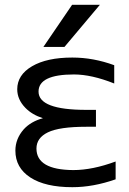

<svg xmlns="http://www.w3.org/2000/svg" viewBox="-20 -778 546 810"><path d="M284.2 -757.8H401.4L252 -580.1H163.1ZM133.8 -151.4Q133.8 -61.5 289.1 -60.5Q370.1 -60.5 467.8 -96.7V-21.5Q373 11.7 285.2 11.7Q170.9 11.7 107.9 -29.3Q44.9 -70.3 44.9 -142.6Q44.9 -192.4 80.1 -232.4Q110.4 -265.6 161.1 -279.3Q115.2 -293.9 86.9 -323.2Q52.7 -358.4 52.7 -401.4Q52.7 -461.9 115.2 -498.5Q177.7 -535.2 285.2 -535.2Q374 -535.2 461.9 -502.9V-425.8Q366.2 -463.9 292 -463.9Q142.6 -463.9 142.6 -391.6Q142.6 -314.5 343.8 -314.5H384.8V-243.2H343.8Q230.5 -243.2 182.1 -219.7Q133.8 -196.3 133.8 -151.4Z"/></svg>

Font: irohakakuC Regular
Style: Regular
Weight: 400
Designer: [Source Han Sans]
Ryoko NISHIZUKA Ë•øÂ°öÊ∂ºÂ≠ê (kana & ideographs); Paul D. Hunt (Latin, Greek & Cyrillic); Wenlong ZHAN
Version: Version 1.001.20160904